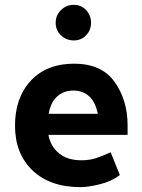

<svg xmlns="http://www.w3.org/2000/svg" viewBox="-20 -761 585 793"><path d="M285 -741Q315 -741 335.5 -719.5Q356 -698 356 -667Q356 -636 335.5 -615Q315 -594 285 -594Q254 -594 232 -615Q210 -636 210 -667Q210 -698 232 -719.5Q254 -741 285 -741ZM313 12Q187 12 114.5 -57Q42 -126 42 -242Q42 -358 107.5 -428Q173 -498 286 -498Q400 -498 453.5 -422.5Q507 -347 507 -244V-204H180Q189 -156 224 -127.5Q259 -99 316 -99Q349 -99 375.5 -107.5Q402 -116 437 -132L475 -38Q441 -12 392.5 0Q344 12 313 12ZM384 -291Q374 -340 348 -363.5Q322 -387 283 -387Q243 -387 216 -362.5Q189 -338 181 -291Z"/></svg>

Font: Palanquin
Style: Bold
Weight: 700
Designer: Pria Ravichandran
Version: Version 1.0.4